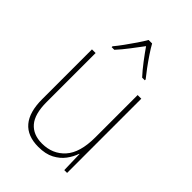

<svg xmlns="http://www.w3.org/2000/svg" viewBox="-226 -859 966 966"><g transform="rotate(45 256.5 -376.5)"><path d="M428 -528V0H408L405 -111H403Q393 -81 372.5 -53.5Q352 -26 318 -8Q284 10 233 10Q77 10 77 -174V-528H103V-179Q103 -94 137 -54.5Q171 -15 234 -15Q309 -15 355.5 -66.5Q402 -118 402 -227V-528ZM270 -763Q282 -741 301.5 -712Q321 -683 341 -656Q361 -629 375 -612V-606H356Q331 -633 304.5 -668Q278 -703 258 -732Q237 -704 210 -668.5Q183 -633 158 -606H139V-612Q155 -631 175 -658.5Q195 -686 214 -714Q233 -742 245 -763Z"/></g></svg>

Font: Noto Sans Myanmar UI SemiCondensed Thin
Style: Regular
Weight: 100
Width: 4
Designer: Monotype Design Team
Foundry: Monotype Imaging Inc.
Version: Version 2.103; ttfautohint (v1.8.4.7-5d5b)